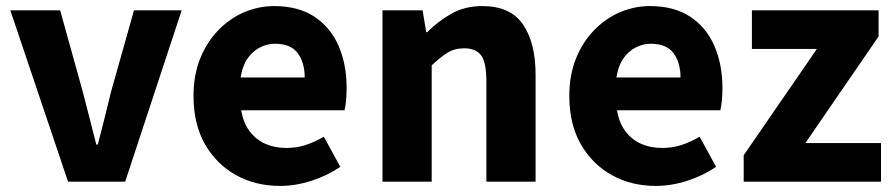

<svg xmlns="http://www.w3.org/2000/svg" viewBox="-20 -598 2948 632"><path d="M204 0 14 -564H178L253 -294Q264 -252 275 -208.5Q286 -165 297 -122H302Q313 -165 324 -208.5Q335 -252 345 -294L421 -564H578L392 0Z M902 14Q821 14 757 -21.5Q693 -57 655 -123Q617 -189 617 -282Q617 -351 639 -405.5Q661 -460 699 -499Q737 -538 784.5 -558Q832 -578 882 -578Q962 -578 1015 -543Q1068 -508 1094.5 -447Q1121 -386 1121 -308Q1121 -285 1119 -265.5Q1117 -246 1114 -235H774Q781 -193 802 -165.5Q823 -138 853.5 -124.5Q884 -111 923 -111Q956 -111 985.5 -120.5Q1015 -130 1046 -148L1100 -49Q1058 -20 1005.5 -3Q953 14 902 14ZM772 -343H983Q983 -392 960 -423Q937 -454 885 -454Q859 -454 835 -441.5Q811 -429 794.5 -405Q778 -381 772 -343Z M1239 0V-564H1371L1383 -492H1386Q1422 -528 1466 -553Q1510 -578 1568 -578Q1660 -578 1701.5 -517.5Q1743 -457 1743 -351V0H1581V-330Q1581 -393 1563.5 -416Q1546 -439 1508 -439Q1476 -439 1453 -424.5Q1430 -410 1401 -383V0Z M2139 14Q2058 14 1994 -21.5Q1930 -57 1892 -123Q1854 -189 1854 -282Q1854 -351 1876 -405.5Q1898 -460 1936 -499Q1974 -538 2021.5 -558Q2069 -578 2119 -578Q2199 -578 2252 -543Q2305 -508 2331.5 -447Q2358 -386 2358 -308Q2358 -285 2356 -265.5Q2354 -246 2351 -235H2011Q2018 -193 2039 -165.5Q2060 -138 2090.5 -124.5Q2121 -111 2160 -111Q2193 -111 2222.5 -120.5Q2252 -130 2283 -148L2337 -49Q2295 -20 2242.5 -3Q2190 14 2139 14ZM2009 -343H2220Q2220 -392 2197 -423Q2174 -454 2122 -454Q2096 -454 2072 -441.5Q2048 -429 2031.5 -405Q2015 -381 2009 -343Z M2428 0V-87L2669 -437H2455V-564H2872V-478L2631 -127H2880V0Z"/></svg>

Font: Noto Sans JP Thin ExtraBold
Style: Regular
Weight: 800
Version: Version 2.004-H2;hotconv 1.0.118;makeotfexe 2.5.65603